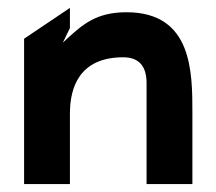

<svg xmlns="http://www.w3.org/2000/svg" viewBox="-20 -470 547 486"><path d="M41 -4H157V-183C157 -247 180 -325 292 -325C332 -325 351 -302 351 -260V-4H467V-183C467 -288 467 -439 300 -439C223 -439 189 -407 153 -375L139 -362L157 -399V-450L41 -372Z"/></svg>

Font: Charger EcoBold
Style: Bold
Weight: 1000
Designer: Jasper
Foundry: Cannot Into Space Fonts
Version: Version 1.1